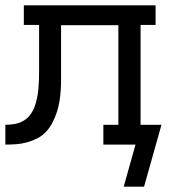

<svg xmlns="http://www.w3.org/2000/svg" viewBox="-20 -540 640 717"><path d="M518 157H442L486 0H366V-74H422V-446H208V-281Q208 -260 208 -240Q208 -220 206.5 -199.5Q205 -179 201.5 -158.5Q198 -138 191.5 -119Q185 -100 175.5 -81.5Q166 -63 152 -48Q138 -33 119.5 -23.5Q101 -14 81 -8.5Q61 -3 40.5 -1.5Q20 0 0 0V-74Q17 -74 34.5 -77Q52 -80 67 -88.5Q82 -97 92.5 -111Q103 -125 109 -141Q115 -157 118.5 -174.5Q122 -192 123.5 -209Q125 -226 125.5 -243.5Q126 -261 126 -278V-447H69V-520H561V-447H505V-74H583Z"/></svg>

Font: Iosevka Etoile
Style: Regular
Weight: 400
Designer: Belleve Invis
Foundry: Belleve Invis
Version: Version 33.2.4